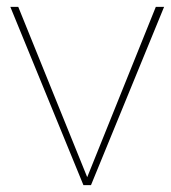

<svg xmlns="http://www.w3.org/2000/svg" viewBox="-20 -537 496 557"><path d="M10 -517H33L233 -23L432 -517H456L244 0H222Z"/></svg>

Font: Gontserrat Thin
Style: Regular
Weight: 250
Designer: Julieta Ulanovsky
Foundry: Julieta Ulanovsky
Version: Version 6.001